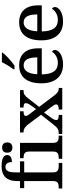

<svg xmlns="http://www.w3.org/2000/svg" viewBox="788 -1598 820 2436"><g transform="rotate(-90 1198.0 -380.0)"><path d="M25 0H349V-45H308C267 -45 229 -54 229 -115V-483H369V-536H229V-594C229 -679 247 -721 299 -721C346 -721 360 -677 360 -639C417 -639 449 -662 449 -699C449 -739 415 -770 304 -770C186 -770 119 -703 119 -582V-536H29V-483H119V-115C119 -54 81 -45 40 -45H25Z M544 -633C579 -633 609 -651 609 -698C609 -746 579 -763 544 -763C507 -763 479 -746 479 -698C479 -651 507 -633 544 -633ZM401 0H695V-45H682C638 -45 603 -55 603 -117V-536H409V-491H414C457 -491 493 -481 493 -423V-113C493 -55 457 -45 414 -45H401Z M716 0H958V-45H955C911 -45 893 -54 893 -76C893 -96 907 -120 919 -136L988 -231L1053 -147C1084 -106 1091 -93 1091 -78C1091 -56 1071 -45 1031 -45H1026V0H1300V-45H1287C1262 -45 1237 -59 1207 -98L1060 -293L1164 -427C1204 -480 1225 -491 1264 -491H1273V-536H1052V-491H1055C1085 -491 1107 -486 1107 -462C1107 -444 1097 -424 1081 -402L1032 -332L968 -416C953 -437 945 -448 945 -462C945 -478 956 -491 1001 -491H1004V-536H735V-491H748C778 -491 805 -472 834 -438L960 -269L833 -109C794 -60 773 -45 725 -45H716Z M1537 -619V-606H1583C1639 -642 1723 -721 1748 -756V-766H1627C1606 -721 1566 -657 1537 -619ZM1598 10C1724 10 1782 -50 1782 -93C1782 -112 1770 -125 1759 -130C1735 -91 1687 -56 1618 -56C1524 -56 1475 -117 1472 -260H1803V-307C1803 -465 1721 -547 1588 -547C1441 -547 1359 -451 1359 -264C1359 -91 1446 10 1598 10ZM1688 -317H1474C1479 -429 1518 -490 1587 -490C1661 -490 1688 -421 1688 -317Z M2143 10C2269 10 2327 -50 2327 -93C2327 -112 2315 -125 2304 -130C2280 -91 2232 -56 2163 -56C2069 -56 2020 -117 2017 -260H2348V-307C2348 -465 2266 -547 2133 -547C1986 -547 1904 -451 1904 -264C1904 -91 1991 10 2143 10ZM2233 -317H2019C2024 -429 2063 -490 2132 -490C2206 -490 2233 -421 2233 -317Z"/></g></svg>

Font: Noto Serif Devanagari Medium
Style: Regular
Weight: 500
Designer: Universal Thirst, Indian Type Foundry and the Monotype Design Team
Foundry: Monotype Imaging Inc.
Version: Version 2.004